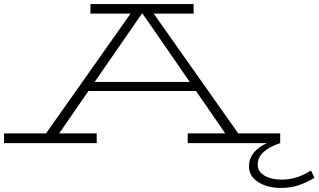

<svg xmlns="http://www.w3.org/2000/svg" viewBox="-27 -706 1571 947"><path d="M1524 171Q1488 193 1448 207Q1408 221 1359 221Q1292 221 1246.5 192Q1201 163 1201 114Q1201 77 1224.5 47.5Q1248 18 1290 0H899V-48H1084L940 -257H409L265 -48H450V0H-7V-48H200L617 -639H419V-686H928V-639H731L1148 -48H1355V0Q1305 16 1274.5 42.5Q1244 69 1244 106Q1244 141 1278 160.5Q1312 180 1362 180Q1437 180 1507 135ZM909 -302 676 -639H673L440 -302Z"/></svg>

Font: BioRhyme Expanded Light
Style: Regular
Weight: 300
Width: 7
Designer: Aoife Mooney
Foundry: Aoife Mooney Type
Version: Version 1.001